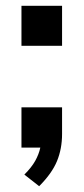

<svg xmlns="http://www.w3.org/2000/svg" viewBox="-20 -509 288 662"><path d="M54 -351V-489H194V-351ZM115 133 64 93Q89 68 101.5 45.5Q114 23 119 0H54V-139H194V-47Q194 4 176.5 46.5Q159 89 115 133Z"/></svg>

Font: Nunito Sans
Style: Bold
Weight: 700
Designer: Vernon Adams
Foundry: Vernon Adams
Version: Version 3.101; ttfautohint (v1.8.4.7-5d5b);gftools[0.9.27]